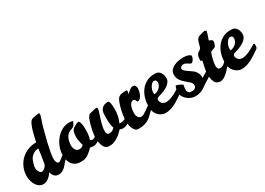

<svg xmlns="http://www.w3.org/2000/svg" viewBox="-13 -1423 2959 2143"><g transform="rotate(-30 1466.5 -352.0)"><path d="M466 -708Q471 -698 471 -689Q471 -684 465.5 -667Q460 -650 453.5 -630Q447 -610 440.5 -591.5Q434 -573 432 -564Q422 -525 408 -473.5Q394 -422 381.5 -368.5Q369 -315 360 -264.5Q351 -214 351 -176Q351 -168 353 -158.5Q355 -149 359 -141Q363 -133 369.5 -127Q376 -121 385 -121Q392 -121 403 -128.5Q414 -136 426 -145.5Q438 -155 450 -164.5Q462 -174 470 -178Q478 -177 479 -165.5Q480 -154 480 -142Q480 -131 477 -126Q474 -121 466 -113Q445 -93 424.5 -67Q404 -41 381 -24Q367 -15 351 -9Q335 -3 318 -3Q298 -3 284 -9.5Q270 -16 260.5 -26.5Q251 -37 245 -50.5Q239 -64 236 -79Q226 -64 213 -49.5Q200 -35 184.5 -23Q169 -11 152 -3.5Q135 4 116 4Q85 4 62 -12.5Q39 -29 24 -54Q9 -79 2 -109Q-5 -139 -5 -165Q-5 -226 17.5 -277Q40 -328 78 -365Q116 -402 167.5 -422Q219 -442 276 -441Q281 -465 289.5 -503.5Q298 -542 309.5 -580.5Q321 -619 336 -650Q351 -681 369 -690Q377 -694 389.5 -696.5Q402 -699 416 -701.5Q430 -704 443.5 -705.5Q457 -707 466 -708ZM122 -194Q122 -186 125.5 -174Q129 -162 135 -151Q141 -140 149.5 -132.5Q158 -125 168 -125Q178 -125 189 -131Q200 -137 210 -146.5Q220 -156 227 -167.5Q234 -179 236 -190Q245 -244 251.5 -285Q258 -326 263 -371Q245 -371 227 -365Q209 -359 193.5 -348.5Q178 -338 165.5 -324Q153 -310 147 -294Q138 -271 130 -245.5Q122 -220 122 -194Z M705 -450Q730 -450 753 -441Q744 -421 732.5 -401.5Q721 -382 698 -375Q639 -358 617 -314.5Q595 -271 595 -214Q595 -184 610.5 -158.5Q626 -133 660 -133Q675 -133 687.5 -139Q700 -145 711 -159Q703 -182 697 -214.5Q691 -247 691 -271Q691 -298 698.5 -328.5Q706 -359 731 -375Q748 -386 764.5 -395Q781 -404 801 -404Q810 -398 815 -383.5Q820 -369 822.5 -352.5Q825 -336 825.5 -319.5Q826 -303 826 -293Q826 -272 825.5 -256.5Q825 -241 823 -226.5Q821 -212 818 -197.5Q815 -183 809 -165Q819 -155 829.5 -153Q840 -151 850 -154.5Q860 -158 869.5 -164.5Q879 -171 888 -179Q887 -175 886.5 -164.5Q886 -154 885 -142.5Q884 -131 882.5 -121.5Q881 -112 878 -110Q847 -87 818 -85Q789 -83 768 -91Q736 -57 702.5 -33Q669 -9 638 -5Q629 -4 620 -3.5Q611 -3 603 -3Q559 -3 530.5 -19Q502 -35 486 -60.5Q470 -86 464.5 -119Q459 -152 461 -186Q464 -235 484 -282Q504 -329 536.5 -366.5Q569 -404 612 -427Q655 -450 705 -450Z M1049 -439 1057 -438Q1061 -431 1061 -423Q1061 -417 1060 -410Q1059 -403 1057 -397Q1049 -368 1039 -339.5Q1029 -311 1020.5 -281.5Q1012 -252 1006 -222.5Q1000 -193 1000 -163Q1000 -148 1008 -133.5Q1016 -119 1033 -119Q1059 -119 1074 -128Q1089 -137 1105 -153Q1092 -184 1089.5 -229Q1087 -274 1089 -327Q1089 -356 1097 -376Q1105 -396 1119.5 -409Q1134 -422 1153 -427.5Q1172 -433 1194 -434Q1203 -434 1208.5 -422Q1214 -410 1217 -392Q1220 -374 1220.5 -354.5Q1221 -335 1221 -320Q1221 -277 1212 -236.5Q1203 -196 1186 -160L1196 -159Q1216 -156 1236 -162.5Q1256 -169 1274 -178Q1273 -169 1274.5 -160.5Q1276 -152 1276.5 -144Q1277 -136 1274.5 -128.5Q1272 -121 1264 -115Q1241 -97 1211 -92.5Q1181 -88 1157 -101Q1149 -96 1133 -79Q1117 -62 1093.5 -44Q1070 -26 1038.5 -11.5Q1007 3 968 3Q962 3 951 2Q940 1 935 -1Q916 -9 904 -27.5Q892 -46 885.5 -68Q879 -90 876.5 -112.5Q874 -135 874 -153Q874 -174 879.5 -210.5Q885 -247 894.5 -286Q904 -325 916 -359Q928 -393 942 -408Q952 -419 964 -421.5Q976 -424 990 -427Q1005 -430 1019.5 -434.5Q1034 -439 1049 -439Z M1438 -390Q1447 -398 1456 -407.5Q1465 -417 1475.5 -425.5Q1486 -434 1497.5 -439.5Q1509 -445 1523 -445Q1544 -445 1551 -432Q1558 -419 1562 -401Q1561 -383 1556.5 -361Q1552 -339 1543 -319Q1534 -299 1519.5 -284.5Q1505 -270 1484 -268Q1478 -280 1471 -294Q1464 -308 1447 -308Q1429 -307 1417 -293.5Q1405 -280 1397.5 -260Q1390 -240 1387 -217Q1384 -194 1384 -175Q1384 -163 1387 -150Q1390 -137 1396.5 -126.5Q1403 -116 1413 -109Q1423 -102 1437 -102Q1453 -102 1470 -111.5Q1487 -121 1505 -133.5Q1523 -146 1540 -159Q1557 -172 1573 -179Q1577 -176 1579 -168Q1581 -160 1580.5 -150Q1580 -140 1577 -130.5Q1574 -121 1568 -115Q1542 -92 1522 -71Q1502 -50 1478.5 -34.5Q1455 -19 1423 -9.5Q1391 0 1342 0Q1316 0 1300.5 -17Q1285 -34 1276 -57.5Q1267 -81 1264 -106.5Q1261 -132 1261 -149Q1261 -173 1266.5 -212.5Q1272 -252 1282 -292.5Q1292 -333 1305 -367.5Q1318 -402 1333 -416Q1351 -433 1380.5 -437Q1410 -441 1433 -441Q1441 -441 1443.5 -434.5Q1446 -428 1445 -420Q1444 -412 1441.5 -403.5Q1439 -395 1438 -390Z M1797 -443Q1805 -443 1817 -442Q1829 -441 1835 -439Q1850 -434 1861.5 -423Q1873 -412 1880 -398Q1887 -384 1890.5 -368Q1894 -352 1894 -337Q1894 -310 1879.5 -289.5Q1865 -269 1843.5 -253.5Q1822 -238 1796.5 -227Q1771 -216 1750 -209Q1743 -207 1734 -205Q1725 -203 1716.5 -200Q1708 -197 1701 -192Q1694 -187 1691 -180Q1689 -174 1689 -169Q1689 -155 1697 -141Q1705 -127 1715 -119Q1738 -102 1768 -104.5Q1798 -107 1829.5 -119.5Q1861 -132 1891.5 -149.5Q1922 -167 1946 -181Q1955 -181 1955.5 -172Q1956 -163 1956 -154Q1956 -140 1953 -129.5Q1950 -119 1938 -111Q1908 -91 1879 -71.5Q1850 -52 1820 -36.5Q1790 -21 1759 -11.5Q1728 -2 1693 -2Q1669 -2 1647.5 -11.5Q1626 -21 1608.5 -37.5Q1591 -54 1579.5 -75Q1568 -96 1565 -120Q1563 -132 1563 -144.5Q1563 -157 1563 -170Q1563 -222 1578.5 -271Q1594 -320 1623.5 -358.5Q1653 -397 1696.5 -420Q1740 -443 1797 -443ZM1685 -273Q1685 -266 1685.5 -259.5Q1686 -253 1687 -246Q1706 -247 1724.5 -255.5Q1743 -264 1757 -277.5Q1771 -291 1779.5 -308.5Q1788 -326 1788 -345Q1788 -359 1779 -369Q1770 -379 1756 -379Q1742 -379 1729 -367Q1716 -355 1706 -338.5Q1696 -322 1690.5 -304Q1685 -286 1685 -273Z M2171 -442Q2195 -442 2219 -437Q2243 -432 2262 -416Q2263 -412 2263 -404Q2263 -397 2259 -386Q2255 -375 2248.5 -364.5Q2242 -354 2234 -346.5Q2226 -339 2218 -339Q2210 -339 2201 -344.5Q2192 -350 2182 -357Q2172 -364 2159.5 -369.5Q2147 -375 2132 -375Q2119 -375 2104.5 -365.5Q2090 -356 2090 -342Q2090 -328 2105 -313.5Q2120 -299 2139.5 -285.5Q2159 -272 2178 -259.5Q2197 -247 2206 -238Q2226 -217 2236.5 -190.5Q2247 -164 2245 -135Q2248 -138 2258.5 -144.5Q2269 -151 2281 -158.5Q2293 -166 2304 -171.5Q2315 -177 2319 -177Q2322 -177 2324.5 -169Q2327 -161 2327.5 -151.5Q2328 -142 2327.5 -133Q2327 -124 2324 -121Q2315 -113 2298.5 -102.5Q2282 -92 2263.5 -80.5Q2245 -69 2227.5 -58Q2210 -47 2199 -38Q2173 -17 2140.5 -7Q2108 3 2074 3Q2047 3 2020 -8Q1993 -19 1971 -38Q1949 -57 1935.5 -82Q1922 -107 1922 -135Q1922 -155 1927 -174Q1932 -193 1940 -212Q1962 -209 1982 -199.5Q2002 -190 2021 -179Q2019 -160 2015.5 -139.5Q2012 -119 2014.5 -102.5Q2017 -86 2029.5 -75.5Q2042 -65 2072 -65Q2095 -65 2110 -77.5Q2125 -90 2125 -111Q2125 -138 2103 -157.5Q2081 -177 2054.5 -199Q2028 -221 2006 -250.5Q1984 -280 1984 -327Q1984 -361 2004 -383.5Q2024 -406 2052.5 -419Q2081 -432 2113.5 -437Q2146 -442 2171 -442Z M2520 -579Q2527 -579 2533.5 -576Q2540 -573 2546 -571Q2541 -543 2531 -517Q2521 -491 2513 -464Q2523 -457 2535.5 -453Q2548 -449 2554 -438L2555 -429Q2555 -414 2549.5 -399.5Q2544 -385 2539 -371Q2532 -364 2523.5 -360.5Q2515 -357 2506 -354Q2497 -351 2488 -347.5Q2479 -344 2472 -338Q2466 -326 2459.5 -305Q2453 -284 2447.5 -261Q2442 -238 2438.5 -216.5Q2435 -195 2435 -182Q2435 -162 2442 -147Q2449 -132 2470 -132Q2496 -132 2516 -146.5Q2536 -161 2555 -184Q2557 -170 2557.5 -161Q2558 -152 2558 -138Q2558 -127 2558.5 -125.5Q2559 -124 2552 -115Q2536 -96 2518 -76Q2500 -56 2480.5 -39.5Q2461 -23 2440 -12Q2419 -1 2398 -1Q2387 -1 2370.5 -6.5Q2354 -12 2346 -20Q2337 -28 2330 -43Q2323 -58 2319 -74.5Q2315 -91 2313 -107.5Q2311 -124 2311 -136Q2311 -160 2314.5 -184Q2318 -208 2323 -232Q2325 -240 2327.5 -251.5Q2330 -263 2332 -271Q2338 -292 2338 -299Q2338 -306 2335 -307.5Q2332 -309 2327.5 -308Q2323 -307 2320 -312L2319 -325Q2319 -359 2326.5 -377Q2334 -395 2344.5 -404Q2355 -413 2366 -418.5Q2377 -424 2383 -434Q2390 -446 2394.5 -463.5Q2399 -481 2404 -498.5Q2409 -516 2417 -531.5Q2425 -547 2439 -556Q2441 -557 2453 -561Q2465 -565 2479 -569Q2493 -573 2505 -576Q2517 -579 2520 -579Z M2779 -443Q2787 -443 2799 -442Q2811 -441 2817 -439Q2832 -434 2843.5 -423Q2855 -412 2862 -398Q2869 -384 2872.5 -368Q2876 -352 2876 -337Q2876 -310 2861.5 -289.5Q2847 -269 2825.5 -253.5Q2804 -238 2778.5 -227Q2753 -216 2732 -209Q2725 -207 2716 -205Q2707 -203 2698.5 -200Q2690 -197 2683 -192Q2676 -187 2673 -180Q2671 -174 2671 -169Q2671 -155 2679 -141Q2687 -127 2697 -119Q2720 -102 2750 -104.5Q2780 -107 2811.5 -119.5Q2843 -132 2873.5 -149.5Q2904 -167 2928 -181Q2937 -181 2937.5 -172Q2938 -163 2938 -154Q2938 -140 2935 -129.5Q2932 -119 2920 -111Q2890 -91 2861 -71.5Q2832 -52 2802 -36.5Q2772 -21 2741 -11.5Q2710 -2 2675 -2Q2651 -2 2629.5 -11.5Q2608 -21 2590.5 -37.5Q2573 -54 2561.5 -75Q2550 -96 2547 -120Q2545 -132 2545 -144.5Q2545 -157 2545 -170Q2545 -222 2560.5 -271Q2576 -320 2605.5 -358.5Q2635 -397 2678.5 -420Q2722 -443 2779 -443ZM2667 -273Q2667 -266 2667.5 -259.5Q2668 -253 2669 -246Q2688 -247 2706.5 -255.5Q2725 -264 2739 -277.5Q2753 -291 2761.5 -308.5Q2770 -326 2770 -345Q2770 -359 2761 -369Q2752 -379 2738 -379Q2724 -379 2711 -367Q2698 -355 2688 -338.5Q2678 -322 2672.5 -304Q2667 -286 2667 -273Z"/></g></svg>

Font: Praegefest
Style: Regular
Weight: 600
Designer: Peter Wiegel nach alter Vorlage
Foundry: Peter Wiegel
Version: Version 1.000